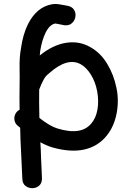

<svg xmlns="http://www.w3.org/2000/svg" viewBox="-20 -760 667 980"><path d="M94 153Q95 178 111 189.5Q127 201 146.5 200.5Q166 200 180.5 187Q195 174 194 149Q194 137 192.5 111Q191 85 190 55.5Q189 26 188 1.5Q187 -23 186 -34Q217 -17 246 -8Q340 19 411 3Q481 -13 525 -68Q551 -100 565 -142Q579 -184 581 -229Q583 -274 574 -313Q561 -378 527 -434.5Q493 -491 440 -520Q384 -552 317 -541.5Q250 -531 183 -477L185 -499Q194 -555 213 -594Q234 -635 262 -640Q265 -640 274 -638Q278 -638 283 -636L289 -635Q301 -632 310 -631Q334 -629 348 -642.5Q362 -656 365 -675Q368 -694 357.5 -710.5Q347 -727 322 -731Q318 -731 311 -733Q295 -736 294 -736Q266 -742 244 -738Q168 -724 124 -639Q97 -586 87 -513Q79 -469 80 -416.5Q81 -364 80 -322Q79 -265 80 -200Q70 -195 64 -187Q51 -170 53.5 -149.5Q56 -129 72 -117L83 -108Q83 -84 84.5 -49Q86 -14 88 25Q90 64 91.5 98Q93 132 94 153ZM274 -104Q236 -115 181 -158Q179 -237 180 -303L191 -330Q196 -341 203 -354Q210 -367 217 -374L233 -388Q325 -469 392 -432Q421 -416 444 -379Q467 -342 476 -294Q485 -245 477.5 -201.5Q470 -158 447 -131Q396 -67 274 -104Z"/></svg>

Font: Balsamiq Sans
Style: Regular
Weight: 400
Designer: Michael Angeles
Foundry: Balsamiq SRL
Version: Version 1.020; ttfautohint (v1.8.4.7-5d5b);gftools[0.9.26]